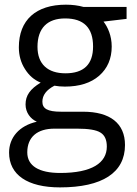

<svg xmlns="http://www.w3.org/2000/svg" viewBox="-20 -565 588 825"><path d="M338.9 -535.2C316.4 -541.5 291 -544.9 263.2 -544.9C134.3 -544.9 61 -479 61 -361.8C61 -326.7 69.8 -295.4 87.4 -268.1C104.5 -240.7 127 -221.2 154.8 -210C109.9 -182.6 89.8 -155.3 89.8 -116.2C89.8 -81.5 110.8 -54.2 138.2 -42C62.5 -24.9 19 25.9 19 90.8C19 186 97.7 240.2 237.8 240.2C419.9 240.2 517.1 176.8 517.1 58.1C517.1 -35.2 452.6 -85 336.9 -85H242.2C183.6 -85 162.1 -98.6 162.1 -127.9C162.1 -155.8 179.2 -178.7 213.9 -196.8C228 -194.3 242.7 -192.9 258.8 -192.9C321.3 -192.9 370.6 -208.5 406.2 -239.7C441.9 -271 460 -313 460 -365.2C460 -411.6 442.9 -449.2 424.8 -472.2L523.9 -483.9V-535.2ZM97.2 89.8C97.2 23.9 140.1 -12.2 213.9 -12.2H311C360.4 -12.2 394 -6.8 412.1 4.9C430.2 16.1 439 36.1 439 64.9C439 134.8 375 178.2 238.8 178.2C147.5 178.2 97.2 147.9 97.2 89.8ZM141.1 -363.8C141.1 -444.3 183.6 -485.8 259.8 -485.8C339.8 -485.8 379.9 -445.8 379.9 -365.2C379.9 -288.6 340.3 -250 261.2 -250C185.5 -250 141.1 -289.1 141.1 -363.8Z"/></svg>

Font: Samim
Style: Regular
Weight: 400
Foundry: DejaVu fonts team - Redesigned by Saber Rastikerdar
Version: Version 4.0.5